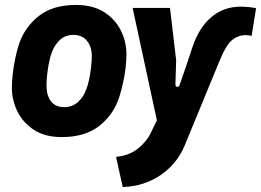

<svg xmlns="http://www.w3.org/2000/svg" viewBox="-20 -542 1055 776"><path d="M476 214 449 92Q502 87 537.5 58.5Q573 30 590 -6L614 -56L516 -510H667L692 -298L689 -201Q689 -192 696 -191Q703 -190 706 -199L731 -271L758 -352Q785 -432 835 -473.5Q885 -515 952 -515Q969 -515 984.5 -513.5Q1000 -512 1015 -509L997 -397Q987 -400 973 -400Q943 -400 918.5 -380.5Q894 -361 869 -300L726 47Q695 121 628.5 166Q562 211 476 214ZM230 12Q161 12 116.5 -17.5Q72 -47 50 -92.5Q28 -138 28 -187Q28 -214 31.5 -243.5Q35 -273 41 -303Q47 -333 55 -358Q77 -429 134.5 -475.5Q192 -522 286 -522Q356 -522 401 -493Q446 -464 468.5 -418.5Q491 -373 491 -323Q491 -297 487.5 -267Q484 -237 477.5 -208Q471 -179 463 -153Q441 -81 383 -34.5Q325 12 230 12ZM240 -109Q272 -109 295 -129.5Q318 -150 329 -182Q335 -196 340 -220Q345 -244 348 -269.5Q351 -295 351 -315Q351 -353 331.5 -377Q312 -401 276 -401Q244 -401 222 -380.5Q200 -360 189 -329Q184 -316 179 -293Q174 -270 171 -244.5Q168 -219 168 -196Q168 -156 186 -132.5Q204 -109 240 -109Z"/></svg>

Font: Finlandica
Style: Italic
Weight: 400
Italic angle: -8°
Designer: Niklas Ekholm, Juho Hiilivirta, Jaakko Suomalainen
Foundry: Helsinki Type Studio
Version: Version 1.064